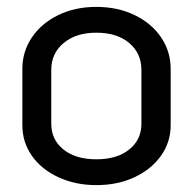

<svg xmlns="http://www.w3.org/2000/svg" viewBox="-20 -529 561 558"><path d="M45 -165V-329Q45 -379 72.5 -420Q100 -461 149 -485Q198 -509 260 -509Q322 -509 371.5 -485Q421 -461 448.5 -420Q476 -379 476 -329V-165Q476 -116 448 -76.5Q420 -37 371 -14Q322 9 260 9Q199 9 149.5 -14Q100 -37 72.5 -76.5Q45 -116 45 -165ZM391 -169V-326Q391 -374 355.5 -404Q320 -434 260 -434Q201 -434 165 -404Q129 -374 129 -326V-169Q129 -123 164.5 -94.5Q200 -66 260 -66Q320 -66 355.5 -94.5Q391 -123 391 -169Z"/></svg>

Font: K2D
Style: Regular
Weight: 400
Version: Version 1.000; ttfautohint (v1.6)